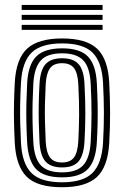

<svg xmlns="http://www.w3.org/2000/svg" viewBox="-20 -769 515 798"><path d="M238.1 9.2Q134.9 9.2 90.8 -34.7Q46.8 -78.5 41.5 -173.6Q39.2 -217.9 38.3 -258.5Q37.4 -299.1 38.2 -340.3Q39.1 -381.4 41.5 -427.1Q47.1 -525.3 93.3 -567.3Q139.4 -609.2 238.1 -609.2Q338.4 -609.2 383.6 -566.6Q428.7 -524 433.9 -426.9Q437.3 -362.6 437.6 -302Q437.8 -241.3 433.9 -173.6Q428.1 -75.3 382.4 -33Q336.7 9.2 238.1 9.2ZM238.1 -11.4Q325.6 -11.4 364.3 -50.2Q403.1 -89 408.2 -175.1Q412 -242.6 411.9 -300.6Q411.7 -358.7 408.2 -425.6Q403.6 -510.5 365.3 -549.6Q327 -588.6 238.1 -588.6Q151.1 -588.6 111.7 -550.6Q72.2 -512.5 67.2 -425.6Q64.5 -375.7 63.8 -334.9Q63.1 -294.2 64.1 -255.9Q65.1 -217.7 67.2 -174.9Q71.8 -89.3 110.5 -50.3Q149.2 -11.4 238.1 -11.4ZM238.1 -31.9Q161.9 -31.9 129.4 -66.8Q97 -101.7 92.8 -177.2Q90.4 -221.2 89.6 -260.7Q88.8 -300.2 89.7 -340Q90.6 -379.7 92.9 -424.1Q97.4 -501.6 131.2 -534.8Q165.1 -568.1 238.1 -568.1Q312.9 -568.1 345.6 -533.9Q378.3 -499.8 382.4 -424.5Q384.9 -377.1 385.7 -337.4Q386.5 -297.7 385.7 -259.2Q385 -220.7 382.4 -176.5Q378.1 -101.6 345.6 -66.7Q313.1 -31.9 238.1 -31.9ZM238.1 -52.6Q298.1 -52.6 325.5 -81.8Q352.9 -111.1 356.9 -179.1Q360.3 -238.9 360.4 -295.9Q360.5 -352.9 356.9 -421.9Q353.3 -490 325.6 -518.7Q297.8 -547.4 238.1 -547.4Q175.7 -547.4 149 -517.1Q122.3 -486.8 118.5 -421.7Q116.4 -382 115.5 -343.5Q114.6 -304.9 115.3 -264.4Q116.1 -223.9 118.5 -178Q122.3 -111.5 149.6 -82Q177 -52.6 238.1 -52.6ZM238.1 -73.1Q190.9 -73.1 169.1 -97.8Q147.3 -122.4 144.2 -179Q142.1 -222.5 141.2 -261.5Q140.3 -300.6 141.1 -339.5Q141.9 -378.5 144.2 -420.8Q147.5 -478.3 169.6 -502.6Q191.8 -526.9 238.1 -526.9Q284.9 -526.9 306.6 -502.4Q328.2 -477.9 331.1 -421.2Q334.8 -351.9 334.7 -295.5Q334.5 -239.1 331.1 -179.8Q327.8 -123 306.4 -98.1Q284.9 -73.1 238.1 -73.1ZM238.1 -93.7Q271.8 -93.7 287.3 -114.3Q302.7 -134.8 305.4 -181.2Q308.4 -237 308.8 -292.1Q309.2 -347.3 305.4 -419.9Q303.1 -465.3 287.7 -485.8Q272.2 -506.3 238.1 -506.3Q202.7 -506.3 187.6 -485Q172.5 -463.7 170 -419.5Q167.7 -375.4 166.8 -337.5Q166 -299.7 166.9 -262Q167.8 -224.3 170 -180.3Q172.5 -135.5 187.9 -114.6Q203.3 -93.7 238.1 -93.7ZM70.1 -727.8V-748.5H406.3V-727.8ZM70.1 -645V-665.7H406.3V-645ZM70.1 -686.4V-707.1H406.3V-686.4Z"/></svg>

Font: Big Shoulders Inline Text SC Thin
Style: Regular
Weight: 100
Designer: Patric King
Foundry: XO Type Co
Version: Version 2.002